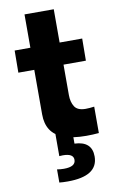

<svg xmlns="http://www.w3.org/2000/svg" viewBox="-96 -696 580 969"><g transform="rotate(-10 194.5 -212.0)"><path d="M302.7 11.7Q231.9 11.7 187.3 -5.1Q142.6 -22 122.1 -54Q101.6 -85.9 101.6 -133.3V-646H251.5V-206.1Q251.5 -170.4 266.6 -146.7Q281.7 -123 322.8 -123Q342.3 -123 367.2 -126.5V8.8Q335.9 11.7 302.7 11.7ZM367.2 -475.6 366.2 -362.3 20 -361.8 21 -475.1ZM170.4 222.2Q145.5 222.2 127.4 220.2V152.8Q144.5 155.8 162.6 155.8Q222.7 155.8 222.7 120.1Q222.7 87.9 168.5 87.9Q166 87.9 150.4 88.9V-29.3H236.8V40Q325.7 43.5 325.7 121.1Q325.7 222.2 170.4 222.2Z"/></g></svg>

Font: DavidDev Light
Style: Regular
Weight: 300
Designer: David.dev
Foundry: David.dev
Version: Version 1.001;FEAKit 1.0